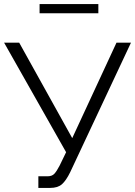

<svg xmlns="http://www.w3.org/2000/svg" viewBox="-20 -919 662 941"><path d="M168 2V-55H213Q235 -55 246.5 -67.5Q258 -80 272 -107L304 -173L0 -710H74L334 -242L551 -710H622L324 -75Q304 -34 283.5 -16Q263 2 226 2ZM174 -854V-899H462V-854Z"/></svg>

Font: Rising Sun Light
Style: Regular
Weight: 300
Designer: Matt McInerney, Pablo Impallari, Rodrigo Fuenzalida (Raleway font), Stephen Hutchings (Greek), Cristiano Sobral (main ch
Foundry: The Rising Sun Project Authors
Version: Version 4.327; ttfautohint (v1.8.4.7-5d5b-dirty)